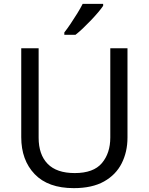

<svg xmlns="http://www.w3.org/2000/svg" viewBox="-20 -964 771 994"><path d="M640 -252Q640 -178 610 -118.5Q580 -59 518.5 -24.5Q457 10 362 10Q229 10 159.5 -62.5Q90 -135 90 -254V-714H180V-251Q180 -164 226.5 -116Q273 -68 367 -68Q464 -68 507.5 -119.5Q551 -171 551 -252V-714H640ZM514 -934Q505 -920 488 -900Q471 -880 450.5 -858.5Q430 -837 409.5 -817.5Q389 -798 371 -784H313V-796Q328 -815 345.5 -841Q363 -867 380 -894.5Q397 -922 408 -944H514Z"/></svg>

Font: Noto Sans Sundanese
Style: Regular
Weight: 400
Designer: Monotype Design Team (Regular), Sérgio L. Martins (other weights)
Foundry: Monotype Imaging Inc.
Version: Version 2.003